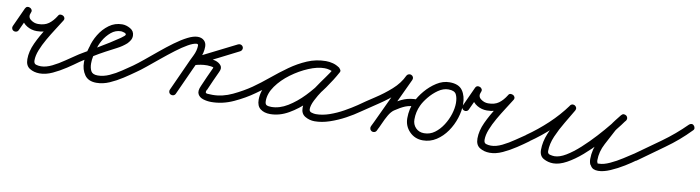

<svg xmlns="http://www.w3.org/2000/svg" viewBox="-24 -592 3384 928"><g transform="rotate(10 1667.5 -128.5)"><path d="M36 -164Q33 -157 26 -154.5Q19 -152 13 -155Q6 -158 3.5 -165Q1 -172 4 -178Q15 -202 25.5 -225Q36 -248 47 -272Q51 -280 57.5 -281.5Q64 -283 70 -280Q76 -278 79.5 -271.5Q83 -265 79 -257Q69 -235 85.5 -222Q102 -209 122 -209Q154 -209 174 -223.5Q194 -238 210 -264Q214 -272 221 -272.5Q228 -273 234 -270Q240 -267 242.5 -260.5Q245 -254 240 -246Q227 -225 209.5 -198Q192 -171 175 -141.5Q158 -112 147 -84Q136 -56 136 -33Q136 -17 147 -13.5Q158 -10 171 -10Q196 -10 225.5 -24.5Q255 -39 283 -58.5Q311 -78 331 -91Q331 -91 331 -91Q331 -91 331 -91Q337 -95 344 -94Q351 -93 355 -87Q359 -81 358 -74Q357 -67 351 -63Q328 -46 297 -25.5Q266 -5 233.5 10Q201 25 171 25Q143 25 122 12Q101 -1 101 -33Q101 -71 120 -112Q139 -153 165 -192.5Q191 -232 210 -264Q214 -271 221 -272Q228 -273 234 -270Q240 -267 242.5 -260Q245 -253 240 -246Q219 -212 191 -193Q163 -174 122 -174Q96 -174 74 -187Q52 -200 43.5 -222.5Q35 -245 47 -272Q51 -280 57.5 -281.5Q64 -283 70 -280Q76 -277 79.5 -271Q83 -265 79 -257Q68 -234 57.5 -210.5Q47 -187 36 -164Q36 -164 36 -164Q36 -164 36 -164Z M351 -63Q345 -58 338 -59.5Q331 -61 327 -67Q322 -73 323.5 -80Q325 -87 331 -91Q339 -97 363 -111Q387 -125 418.5 -143.5Q450 -162 479.5 -180.5Q509 -199 529 -213Q549 -227 549 -232Q549 -238 538.5 -241Q528 -244 524 -244Q497 -244 475.5 -226Q454 -208 439.5 -183Q425 -158 420 -134Q420 -134 420 -134Q420 -133 420 -133Q415 -116 411.5 -100Q408 -84 408 -66Q408 -44 416 -29Q424 -14 449 -14Q477 -14 506 -27Q535 -40 561.5 -58Q588 -76 610 -91Q616 -95 623 -94Q630 -93 634 -87Q638 -81 637 -74Q636 -67 630 -63Q605 -45 575 -25.5Q545 -6 513 8Q481 22 449 22Q409 22 391 -4Q373 -30 373 -66Q373 -87 376.5 -105.5Q380 -124 386 -143Q386 -143 386 -142Q386 -142 386 -142Q393 -173 412 -204.5Q431 -236 459.5 -257Q488 -278 524 -278Q544 -278 564 -266.5Q584 -255 584 -232Q584 -220 578 -210Q572 -200 564 -192Q544 -174 517.5 -160.5Q491 -147 467 -134Q437 -118 408 -100Q379 -82 351 -63Q351 -63 351 -63Q351 -63 351 -63Z M630 -63Q624 -58 617 -59.5Q610 -61 606 -67Q601 -73 602.5 -80Q604 -87 610 -91Q631 -106 659.5 -129.5Q688 -153 720 -179.5Q752 -206 784 -229.5Q816 -253 844.5 -267.5Q873 -282 894 -282Q913 -282 925 -271Q937 -260 937 -241Q937 -211 923 -181Q909 -151 897 -125Q882 -92 867 -59Q852 -26 837 7Q837 7 837 7Q837 7 837 7Q834 14 827 16.5Q820 19 814 16Q807 13 804.5 6Q802 -1 805 -7Q820 -40 835 -73Q850 -106 865 -139Q875 -162 888.5 -189Q902 -216 902 -241Q902 -248 894 -248Q878 -247 852.5 -232.5Q827 -218 796 -194.5Q765 -171 734 -145.5Q703 -120 675.5 -97.5Q648 -75 630 -63Q630 -63 630 -63Q630 -63 630 -63ZM1092 -280Q1099 -283 1105.5 -281Q1112 -279 1116 -272Q1119 -266 1116.5 -259Q1114 -252 1108 -249Q1057 -223 1005.5 -197Q954 -171 903 -146Q896 -142 890 -145.5Q884 -149 882 -156Q879 -162 880.5 -168.5Q882 -175 890 -178Q908 -184 926.5 -186.5Q945 -189 964 -188Q964 -188 963 -188Q963 -188 963 -188Q978 -189 996.5 -183.5Q1015 -178 1025 -165.5Q1035 -153 1025 -133Q1025 -133 1025 -133Q1025 -133 1025 -133Q1014 -109 1003 -85Q992 -61 982 -37Q982 -37 981 -37Q981 -37 981 -37Q973 -20 986.5 -19Q1000 -18 1012 -18Q1061 -18 1109.5 -41Q1158 -64 1197 -91Q1197 -91 1197 -91Q1197 -91 1197 -91Q1203 -95 1210 -94Q1217 -93 1221 -87Q1225 -81 1224 -74Q1223 -67 1217 -63Q1174 -32 1120.5 -7.5Q1067 17 1012 17Q991 17 972 11Q953 5 945.5 -10Q938 -25 950 -51Q950 -51 950 -51Q950 -51 950 -51Q960 -75 971 -99Q982 -123 993 -147Q993 -147 993 -147Q993 -147 993 -147Q995 -151 981 -152.5Q967 -154 963 -154Q963 -154 963 -154Q962 -154 962 -154Q946 -154 931 -151.5Q916 -149 900 -144Q893 -142 887 -145.5Q881 -149 879 -155Q876 -160 878 -166.5Q880 -173 887 -177Q938 -203 989.5 -228.5Q1041 -254 1092 -280Q1092 -280 1092 -280Q1092 -280 1092 -280Z M1217 -63Q1211 -58 1204 -59.5Q1197 -61 1193 -67Q1188 -73 1189.5 -80Q1191 -87 1197 -91Q1234 -117 1272 -148.5Q1310 -180 1350 -208.5Q1390 -237 1433.5 -255.5Q1477 -274 1525 -274Q1542 -274 1559 -269.5Q1576 -265 1590 -255Q1597 -250 1597.5 -243.5Q1598 -237 1595 -232Q1591 -226 1584.5 -224Q1578 -222 1571 -226Q1549 -239 1523 -239Q1489 -239 1446 -221Q1403 -203 1363 -173.5Q1323 -144 1297 -107.5Q1271 -71 1271 -34Q1271 -18 1279 -14Q1287 -10 1302 -10Q1342 -10 1382 -34.5Q1422 -59 1458 -96.5Q1494 -134 1522 -174.5Q1550 -215 1568 -246Q1572 -254 1579 -255Q1586 -256 1591 -253Q1597 -250 1600 -243.5Q1603 -237 1598 -230Q1588 -211 1569.5 -184.5Q1551 -158 1532 -130Q1513 -102 1500 -76Q1487 -50 1487 -32Q1487 -20 1499 -16.5Q1511 -13 1520 -13Q1552 -13 1586.5 -25Q1621 -37 1654 -55.5Q1687 -74 1712 -91Q1712 -91 1712 -91Q1712 -91 1712 -91Q1718 -95 1725 -94Q1732 -93 1736 -87Q1740 -81 1739 -74Q1738 -67 1732 -63Q1704 -43 1668 -23.5Q1632 -4 1593.5 9Q1555 22 1520 22Q1495 22 1473.5 9.5Q1452 -3 1452 -32Q1452 -57 1465 -85Q1478 -113 1497 -141.5Q1516 -170 1535.5 -196.5Q1555 -223 1568 -246Q1572 -254 1579 -255.5Q1586 -257 1591 -253Q1597 -250 1600 -243.5Q1603 -237 1598 -230Q1578 -193 1547 -149Q1516 -105 1476.5 -65.5Q1437 -26 1392.5 -0.5Q1348 25 1302 25Q1273 25 1254.5 11Q1236 -3 1236 -34Q1236 -79 1264.5 -121.5Q1293 -164 1337.5 -198.5Q1382 -233 1432 -253.5Q1482 -274 1523 -274Q1559 -274 1589 -256Q1596 -252 1596.5 -245Q1597 -238 1593 -232Q1590 -227 1583.5 -224.5Q1577 -222 1570 -227Q1560 -234 1548 -236.5Q1536 -239 1525 -239Q1481 -239 1440.5 -221Q1400 -203 1361.5 -175Q1323 -147 1287 -116.5Q1251 -86 1217 -63Q1217 -63 1217 -63Q1217 -63 1217 -63Z M1732 -63Q1726 -58 1719 -59.5Q1712 -61 1708 -67Q1703 -73 1704.5 -80Q1706 -87 1712 -91Q1747 -116 1788 -142.5Q1829 -169 1865 -201Q1901 -233 1919 -272Q1922 -278 1929 -280.5Q1936 -283 1942 -280Q1949 -277 1951.5 -270.5Q1954 -264 1951 -257Q1931 -214 1893.5 -180Q1856 -146 1813 -117.5Q1770 -89 1732 -63Q1732 -63 1732 -63Q1732 -63 1732 -63ZM1942 -280Q1949 -277 1951.5 -270.5Q1954 -264 1951 -257Q1919 -189 1887.5 -121.5Q1856 -54 1825 13Q1825 13 1825 13Q1825 13 1825 13Q1822 20 1815 22.5Q1808 25 1801 22Q1795 19 1792.5 12Q1790 5 1793 -1Q1825 -69 1856.5 -136.5Q1888 -204 1919 -272Q1922 -278 1929 -280.5Q1936 -283 1942 -280ZM1824 14Q1821 21 1814 23Q1807 25 1801 22Q1794 18 1792 11Q1790 4 1793 -2Q1803 -21 1814 -45Q1825 -69 1838.5 -90.5Q1852 -112 1869 -124Q1901 -147 1928.5 -157.5Q1956 -168 1994 -168Q1994 -168 1994 -168Q1994 -168 1994 -168Q2001 -168 2006.5 -162.5Q2012 -157 2012 -150Q2012 -143 2006.5 -138Q2001 -133 1994 -133Q1961 -133 1939 -124Q1917 -115 1889 -96Q1875 -86 1863.5 -66Q1852 -46 1842.5 -24Q1833 -2 1824 14Q1824 14 1824 14Q1824 14 1824 14ZM2051 -13Q2080 -13 2103 -30Q2126 -47 2143 -73.5Q2160 -100 2169 -129Q2178 -158 2178 -183Q2178 -209 2169.5 -225.5Q2161 -242 2131 -242Q2106 -242 2081.5 -225Q2057 -208 2037.5 -184Q2018 -160 2009 -140Q2009 -140 2009 -140Q2009 -140 2009 -140Q1994 -108 1994 -71Q1994 -46 2010 -29.5Q2026 -13 2051 -13ZM1977 -154Q1977 -154 1977 -154Q1977 -154 1977 -154Q1989 -181 2013 -209.5Q2037 -238 2067.5 -257.5Q2098 -277 2131 -277Q2176 -277 2194.5 -250.5Q2213 -224 2213 -183Q2213 -151 2201.5 -115Q2190 -79 2168.5 -48Q2147 -17 2117 2.5Q2087 22 2051 22Q2012 22 1985.5 -5Q1959 -32 1959 -71Q1959 -116 1977 -154Z M2245 -164Q2242 -157 2235 -154.5Q2228 -152 2222 -155Q2215 -158 2212.5 -165Q2210 -172 2213 -178Q2224 -202 2234.5 -225Q2245 -248 2256 -272Q2260 -280 2266.5 -281.5Q2273 -283 2279 -280Q2285 -278 2288.5 -271.5Q2292 -265 2288 -257Q2278 -235 2294.5 -222Q2311 -209 2331 -209Q2363 -209 2383 -223.5Q2403 -238 2419 -264Q2423 -272 2430 -272.5Q2437 -273 2443 -270Q2449 -267 2451.5 -260.5Q2454 -254 2449 -246Q2436 -225 2418.5 -198Q2401 -171 2384 -141.5Q2367 -112 2356 -84Q2345 -56 2345 -33Q2345 -17 2356 -13.5Q2367 -10 2380 -10Q2405 -10 2434.5 -24.5Q2464 -39 2492 -58.5Q2520 -78 2540 -91Q2540 -91 2540 -91Q2540 -91 2540 -91Q2546 -95 2553 -94Q2560 -93 2564 -87Q2568 -81 2567 -74Q2566 -67 2560 -63Q2537 -46 2506 -25.5Q2475 -5 2442.5 10Q2410 25 2380 25Q2352 25 2331 12Q2310 -1 2310 -33Q2310 -71 2329 -112Q2348 -153 2374 -192.5Q2400 -232 2419 -264Q2423 -271 2430 -272Q2437 -273 2443 -270Q2449 -267 2451.5 -260Q2454 -253 2449 -246Q2428 -212 2400 -193Q2372 -174 2331 -174Q2305 -174 2283 -187Q2261 -200 2252.5 -222.5Q2244 -245 2256 -272Q2260 -280 2266.5 -281.5Q2273 -283 2279 -280Q2285 -277 2288.5 -271Q2292 -265 2288 -257Q2277 -234 2266.5 -210.5Q2256 -187 2245 -164Q2245 -164 2245 -164Q2245 -164 2245 -164Z M2559 -63Q2553 -58 2546 -59.5Q2539 -61 2535 -67Q2530 -73 2531.5 -80Q2533 -87 2539 -91Q2591 -127 2638.5 -171.5Q2686 -216 2723 -267Q2728 -274 2734.5 -274.5Q2741 -275 2746 -272Q2752 -268 2754 -262Q2756 -256 2752 -248Q2734 -217 2712 -180.5Q2690 -144 2673.5 -106Q2657 -68 2657 -32Q2657 -19 2669.5 -16Q2682 -13 2691 -13Q2716 -13 2747.5 -32Q2779 -51 2813 -82Q2847 -113 2878.5 -147.5Q2910 -182 2935 -213Q2960 -244 2974 -263Q2979 -270 2986 -270Q2993 -270 2998 -266Q3003 -262 3005 -255.5Q3007 -249 3002 -242Q2991 -229 2980 -216Q2969 -203 2961 -188Q2961 -188 2961 -189Q2961 -189 2961 -189Q2942 -153 2920.5 -112.5Q2899 -72 2899 -30Q2899 -22 2902 -18Q2902 -18 2901 -18Q2901 -18 2901 -18Q2904 -14 2903.5 -14.5Q2903 -15 2911 -15Q2932 -15 2962.5 -29Q2993 -43 3021.5 -61.5Q3050 -80 3067 -91Q3067 -91 3067 -91Q3067 -91 3067 -91Q3073 -95 3080 -94Q3087 -93 3091 -87Q3095 -81 3094 -74Q3093 -67 3087 -63Q3067 -48 3035.5 -28.5Q3004 -9 2970.5 5.5Q2937 20 2911 20Q2897 20 2887.5 15.5Q2878 11 2871 -2Q2871 -2 2871 -2Q2870 -2 2870 -2Q2864 -14 2864 -30Q2864 -77 2886.5 -121Q2909 -165 2931 -205Q2931 -205 2931 -205Q2931 -206 2931 -206Q2940 -221 2951.5 -235.5Q2963 -250 2974 -264Q2980 -271 2986.5 -271Q2993 -271 2999 -267Q3004 -263 3005.5 -256.5Q3007 -250 3002 -243Q2986 -220 2959 -186.5Q2932 -153 2898.5 -116.5Q2865 -80 2828.5 -48.5Q2792 -17 2756.5 2.5Q2721 22 2691 22Q2666 22 2644 10Q2622 -2 2622 -32Q2622 -72 2639 -113Q2656 -154 2679 -192.5Q2702 -231 2722 -266Q2726 -273 2733 -273.5Q2740 -274 2745 -270Q2751 -267 2753.5 -260.5Q2756 -254 2751 -247Q2713 -193 2663 -146.5Q2613 -100 2559 -63Q2559 -63 2559 -63Q2559 -63 2559 -63Z M3062 -66Q3058 -71 3059 -78.5Q3060 -86 3066 -90Q3127 -133 3189.5 -178Q3252 -223 3305 -276Q3310 -281 3317 -281.5Q3324 -282 3329 -276Q3334 -271 3334.5 -264Q3335 -257 3329 -252Q3276 -197 3212 -151.5Q3148 -106 3086 -61Q3080 -57 3073 -58.5Q3066 -60 3062 -66Z"/></g></svg>

Font: FRB American Cursive
Style: Italic
Weight: 400
Italic angle: -25°
Version: Version 2.0;Modular Font Editor K font №1